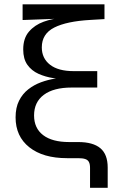

<svg xmlns="http://www.w3.org/2000/svg" viewBox="-20 -748 589 908"><path d="M405.8 140.1V45.9Q405.8 28.3 400.6 18.3Q395.5 8.3 383.3 4.2Q371.1 0 349.6 0H296.9Q183.6 0 118.7 -51.5Q53.7 -103 53.7 -192.9Q53.7 -239.3 70.1 -271.7Q86.4 -304.2 113.5 -325.4Q140.6 -346.7 173.8 -358.9Q207 -371.1 241.7 -376.5Q276.4 -381.8 307.1 -382.3L307.6 -372.1Q271 -372.6 232.9 -378.4Q194.8 -384.3 162.1 -398.9Q129.4 -413.6 109.6 -441.4Q89.8 -469.2 89.8 -514.2Q89.8 -566.9 116.9 -598.4Q144 -629.9 186.5 -645.3Q229 -660.6 275.4 -663.6V-660.2L86.9 -653.3V-727.5H474.1V-657.7L407.7 -653.8Q295.4 -647.5 236.6 -617.7Q177.7 -587.9 177.7 -523.9Q177.7 -472.2 216.6 -441.9Q255.4 -411.6 328.6 -411.6H439.9V-334H318.8Q233.4 -334 187.3 -299.6Q141.1 -265.1 141.1 -202.1Q141.1 -141.6 184.1 -108.9Q227.1 -76.2 307.1 -76.2H350.1Q419.9 -76.2 454.6 -47.1Q489.3 -18.1 489.3 44.4V140.1Z"/></svg>

Font: Inter 17pt
Style: Regular
Weight: 400
Version: Version 4.001;git-66647c0bb